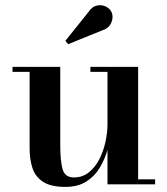

<svg xmlns="http://www.w3.org/2000/svg" viewBox="-20 -722 656 752"><path d="M236.5 10Q179 10 148.8 -9.8Q118.5 -29.5 107.2 -63.5Q96 -97.5 96 -141V-440.5H29V-460H216V-154Q216 -91 225.2 -59Q234.5 -27 269.5 -27Q303 -27 327.8 -46.8Q352.5 -66.5 368.8 -98Q385 -129.5 393 -166Q401 -202.5 401 -236V-440.5H334V-460H521V-19.5H587.5V0H401V-135Q390.5 -98 370.5 -64.8Q350.5 -31.5 317.8 -10.8Q285 10 236.5 10ZM247 -549 236 -562 328.5 -677.5Q341 -696 358.2 -700Q375.5 -704 390.8 -698Q406 -692 413.5 -680.5Q426 -661 417 -636.2Q408 -611.5 381.5 -603.5Z"/></svg>

Font: Bodoni Moda SemiBold
Style: Regular
Weight: 600
Designer: Owen Earl
Foundry: indestructible type
Version: Version 2.005; ttfautohint (v1.8.4.7-5d5b)